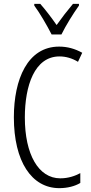

<svg xmlns="http://www.w3.org/2000/svg" viewBox="-20 -967 471 997"><path d="M390 -947H359C325 -906 304 -879 274 -837C247 -876 214 -919 189 -947H158V-938C187 -899 224 -835 248 -788H299C322 -835 360 -896 390 -938ZM289 -674C321 -674 354 -665 385 -646L407 -693C369 -714 330 -725 287 -725C123 -725 52 -555 52 -358C52 -129 144 10 288 10C330 10 369 0 397 -17V-68C371 -54 336 -41 293 -41C180 -41 109 -165 109 -357C109 -521 159 -674 289 -674Z"/></svg>

Font: Noto Sans UI Condensed Light
Style: Regular
Weight: 300
Width: 3
Designer: Monotype Design Team
Foundry: Monotype Imaging Inc.
Version: Version 1.901